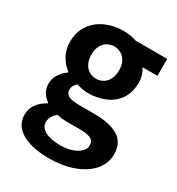

<svg xmlns="http://www.w3.org/2000/svg" viewBox="-192 -696 980 1061"><g transform="rotate(30 298.5 -165.5)"><path d="M275.8 243Q210.3 243 157.2 227.6Q104 212.2 73.3 180.4Q42.6 148.5 42.6 99.1Q42.6 64.1 62.9 34.3Q83.3 4.4 122.6 -16.9V-21.7Q101.1 -36 86.4 -59Q71.7 -81.9 71.7 -116.6Q71.7 -147.9 90.3 -175.5Q108.8 -203.1 134.4 -220.6V-224.6Q104.7 -245.8 81.8 -284.1Q58.8 -322.4 58.8 -371.9Q58.8 -437.6 90.6 -482.8Q122.4 -527.9 174.1 -550.7Q225.7 -573.5 284.3 -573.5Q308.8 -573.5 330.6 -569.9Q352.4 -566.3 369.7 -559.8H571.4V-451.9H475.8Q486.7 -437.5 493.9 -415.1Q501.2 -392.8 501.2 -367.3Q501.2 -304.3 472.1 -261.8Q443 -219.3 393.8 -198.2Q344.6 -177.1 284.3 -177.1Q268.5 -177.1 249.9 -180.5Q231.2 -183.9 212.4 -190.2Q201.5 -180.1 194.9 -169.6Q188.3 -159.1 188.3 -141.4Q188.3 -120 207.7 -107.9Q227.2 -95.7 276.5 -95.7H372.4Q473.4 -95.7 527.3 -62.5Q581.2 -29.4 581.2 44.1Q581.2 100.6 543.8 145.5Q506.4 190.4 437.8 216.7Q369.3 243 275.8 243ZM284.3 -267.9Q309.2 -267.9 329.3 -280Q349.3 -292 361.1 -315.3Q372.9 -338.6 372.9 -371.9Q372.9 -404.9 361.2 -427.3Q349.5 -449.7 329.5 -461.6Q309.5 -473.5 284.3 -473.5Q260.1 -473.5 240.1 -461.6Q220.1 -449.7 208.4 -427.4Q196.7 -405.1 196.7 -371.9Q196.7 -338.6 208.5 -315.3Q220.3 -292 240.3 -280Q260.3 -267.9 284.3 -267.9ZM298.1 149.3Q340.8 149.3 372.2 138.1Q403.7 126.8 421.7 108.8Q439.7 90.7 439.7 69.2Q439.7 38.6 415.7 28.4Q391.8 18.3 347 18.3H278.5Q253.2 18.3 235.1 16.7Q217 15.1 201.2 10.8Q182.5 25.9 173.7 42.6Q164.9 59.3 164.9 76.6Q164.9 111.4 200.9 130.4Q237 149.3 298.1 149.3Z"/></g></svg>

Font: Noto Sans KR Thin
Style: Regular
Weight: 100
Designer: Ryoko NISHIZUKA 西塚涼子 (kana, bopomofo & ideographs); Paul D. Hunt (Latin, Greek & Cyrillic); Sandoll Communications 산돌커뮤니
Foundry: Adobe
Version: Version 2.004-H2;hotconv 1.0.118;makeotfexe 2.5.65603